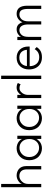

<svg xmlns="http://www.w3.org/2000/svg" viewBox="1258 -1986 740 3296"><g transform="rotate(-90 1628.0 -338.0)"><path d="M264.5 -422.5Q294.5 -422.5 322.2 -413Q350 -403.5 373.5 -384.5Q397 -365.5 411 -333Q425 -300.5 425 -259V0H368.5V-245.5Q368.5 -312 337.8 -343.8Q307 -375.5 254.5 -375.5Q202.5 -375.5 160.8 -332.5Q119 -289.5 119 -229.5V0H62.5V-688H119V-331Q124.5 -361 168 -391.8Q211.5 -422.5 264.5 -422.5Z M891.5 0V-86Q889 -75 876.8 -59.2Q864.5 -43.5 845 -27Q825.5 -10.5 795 0.8Q764.5 12 731 12Q689 12 651.8 -3Q614.5 -18 586.5 -45.2Q558.5 -72.5 542 -114Q525.5 -155.5 525.5 -205Q525.5 -304 585 -363.2Q644.5 -422.5 731 -422.5Q764.5 -422.5 794.8 -411.8Q825 -401 844.8 -385.2Q864.5 -369.5 876.8 -353.5Q889 -337.5 891 -325V-410.5H946V0ZM737.5 -37Q804 -37 846.8 -83Q889.5 -129 889.5 -205Q889.5 -280.5 846.8 -327Q804 -373.5 737.5 -373.5Q674.5 -373.5 627.5 -326.8Q580.5 -280 580.5 -205Q580.5 -130 627.5 -83.5Q674.5 -37 737.5 -37Z M1407.5 0V-86Q1405 -75 1392.8 -59.2Q1380.5 -43.5 1361 -27Q1341.5 -10.5 1311 0.8Q1280.5 12 1247 12Q1205 12 1167.8 -3Q1130.5 -18 1102.5 -45.2Q1074.5 -72.5 1058 -114Q1041.5 -155.5 1041.5 -205Q1041.5 -304 1101 -363.2Q1160.5 -422.5 1247 -422.5Q1280.5 -422.5 1310.8 -411.8Q1341 -401 1360.8 -385.2Q1380.5 -369.5 1392.8 -353.5Q1405 -337.5 1407 -325V-410.5H1462V0ZM1253.5 -37Q1320 -37 1362.8 -83Q1405.5 -129 1405.5 -205Q1405.5 -280.5 1362.8 -327Q1320 -373.5 1253.5 -373.5Q1190.5 -373.5 1143.5 -326.8Q1096.5 -280 1096.5 -205Q1096.5 -130 1143.5 -83.5Q1190.5 -37 1253.5 -37Z M1647.5 0H1593V-410.5H1647.5V-345Q1658.5 -371.5 1693 -397Q1727.5 -422.5 1773.5 -422.5Q1800 -422.5 1821.2 -415.8Q1842.5 -409 1851.5 -400.5L1827.5 -353.5Q1804.5 -373 1760 -373Q1728 -373 1701 -349.5Q1674 -326 1660.8 -295Q1647.5 -264 1647.5 -235.5Z M1976.5 0H1920V-688H1976.5Z M2140 -198.5Q2140.5 -129 2180.2 -81.8Q2220 -34.5 2293.5 -34.5Q2323 -34.5 2348 -42.5Q2373 -50.5 2389.5 -63.5Q2406 -76.5 2416 -88.5Q2426 -100.5 2432.5 -113L2468 -78Q2438.5 -32.5 2397 -10.2Q2355.5 12 2290.5 12Q2226.5 12 2179.2 -17.5Q2132 -47 2108 -97Q2084 -147 2084 -210.5Q2084 -303 2138.5 -362.8Q2193 -422.5 2286.5 -422.5Q2373 -422.5 2425.2 -367Q2477.5 -311.5 2477.5 -221Q2477.5 -208.5 2476.5 -198.5ZM2420.5 -246Q2420 -268 2412.8 -289.2Q2405.5 -310.5 2391 -330.8Q2376.5 -351 2349.5 -363.5Q2322.5 -376 2287 -376Q2249.5 -376 2221.2 -364Q2193 -352 2177 -332Q2161 -312 2152.8 -290.8Q2144.5 -269.5 2142.5 -246Z M3039.5 -422.5Q3178 -422.5 3178 -238V0H3123V-223Q3123 -303 3101.2 -338.8Q3079.5 -374.5 3026.5 -374.5Q3004.5 -374.5 2984.5 -365.8Q2964.5 -357 2947.2 -339.8Q2930 -322.5 2919.8 -292.2Q2909.5 -262 2909.5 -223V0H2856.5V-223Q2856.5 -299 2830.2 -336.8Q2804 -374.5 2758 -374.5Q2710.5 -374.5 2677 -337.2Q2643.5 -300 2643.5 -223V0H2588V-410.5H2643.5V-345.5Q2652.5 -372.5 2689.2 -397.5Q2726 -422.5 2776 -422.5Q2802.5 -422.5 2824.8 -412.2Q2847 -402 2861 -386Q2875 -370 2883.5 -353.8Q2892 -337.5 2895 -321.5Q2907 -360.5 2946.8 -391.5Q2986.5 -422.5 3039.5 -422.5Z"/></g></svg>

Font: League Spartan Light
Style: Regular
Weight: 277
Foundry: The League of Moveable Type
Version: Version 2.002